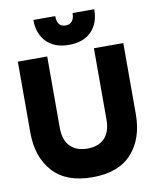

<svg xmlns="http://www.w3.org/2000/svg" viewBox="-99 -990 880 1081"><g transform="rotate(-10 341.5 -450.0)"><path d="M167 -915H292Q292 -853 341 -853Q365 -853 378 -869Q391 -885 391 -915H515Q515 -835 469.5 -788.5Q424 -742 341 -742Q259 -742 213 -788.5Q167 -835 167 -915ZM40 -293V-699H208V-291Q208 -221 243.5 -185Q279 -149 342 -149Q405 -149 440 -185Q475 -221 475 -291V-699H643V-293Q643 -153 567.5 -69Q492 15 342 15Q192 15 116 -69.5Q40 -154 40 -293Z"/></g></svg>

Font: Readiness
Style: Bold
Weight: 700
Designer: Katatrad Team
Foundry: CadsonDemak
Version: Version 1.00;January 16, 2020;FontCreator 12.0.0.2550 64-bit